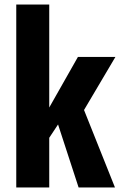

<svg xmlns="http://www.w3.org/2000/svg" viewBox="-20 -830 533 850"><path d="M52 0V-810H198V-354L325 -578H491L352 -343L489 0H328L237 -279L198 -220V0Z"/></svg>

Font: Oswald SemiBold
Style: Regular
Weight: 600
Designer: Vernon Adams
Foundry: Vernon Adams
Version: Version 4.103;gftools[0.9.33.dev8+g029e19f]